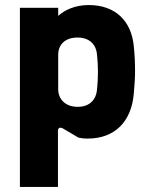

<svg xmlns="http://www.w3.org/2000/svg" viewBox="-20 -542 599 762"><path d="M59 200H210V-23C210 -34 218 -39 230 -32L291 4C301 6 310 8 328 8C436 8 502 -60 511 -171C514 -205 516 -231 516 -257C516 -290 515 -320 511 -359C501 -461 436 -522 332 -522C278 -522 236 -502 211 -479V-511H59ZM288 -118C240 -118 211 -148 211 -188V-324C211 -365 238 -393 288 -393C337 -393 362 -363 365 -326C370 -278 370 -235 365 -186C362 -150 339 -118 288 -118Z"/></svg>

Font: Finlandica
Style: Bold
Weight: 700
Designer: Niklas Ekholm, Juho Hiilivirta, Jaakko Suomalainen
Foundry: Helsinki Type Studio
Version: Version 2.000;Glyphs 3.2 (3202)